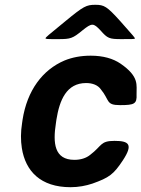

<svg xmlns="http://www.w3.org/2000/svg" viewBox="-20 -770 589 800"><path d="M213 -257 215 -271C228 -353 257 -424 339 -424C366 -424 388 -415 400 -398C438 -352 420 -332 480 -332C540 -332 551 -337 549 -377C548 -415 562 -450 482 -505C451 -526 410 -538 358 -538C317 -538 281 -531 249 -518C157 -479 93 -393 74 -271L72 -257C66 -220 66 -185 71 -153C86 -57 149 10 274 10C307 10 338 4 365 -5C435 -30 453 -43 492 -102C536 -169 517 -183 457 -183C397 -183 406 -163 356 -125C339 -111 316 -104 290 -104C206 -104 200 -174 213 -257ZM481 -682C425 -744 414 -750 377 -750C340 -750 328 -744 254 -683C178 -621 171 -615 170 -611C169 -607 174 -607 224 -607C274 -607 283 -610 323 -643C363 -675 369 -675 399 -643C428 -610 435 -607 486 -607C537 -607 542 -607 542 -610C542 -613 537 -619 481 -682Z"/></svg>

Font: Asimov Print
Style: AIt
Weight: 500
Designer: Google
Version: Version 2.000980: 2014